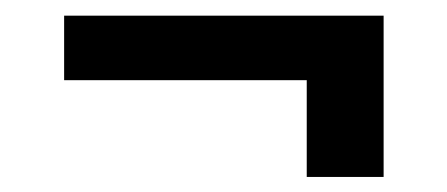

<svg xmlns="http://www.w3.org/2000/svg" viewBox="-20 -414 582 250"><path d="M479.5 -393.6V-183.6H379.4V-309.6H63.5V-393.6Z"/></svg>

Font: Inter Display Semi Bold
Style: Regular
Weight: 600
Designer: Rasmus Andersson
Foundry: rsms
Version: Version 4.000;git-37864ae